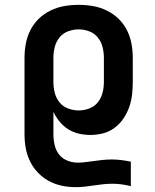

<svg xmlns="http://www.w3.org/2000/svg" viewBox="-20 -548 640 791"><path d="M291 223Q262 223 234 217Q206 211 181 197.5Q156 184 136 163Q116 142 103.5 116Q91 90 86 62Q81 34 81 5V-310Q81 -340 86.5 -369Q92 -398 105.5 -424.5Q119 -451 140.5 -471.5Q162 -492 189 -505Q216 -518 245 -523Q274 -528 304 -528Q334 -528 363 -523Q392 -518 419 -505Q446 -492 467.5 -471.5Q489 -451 502.5 -424.5Q516 -398 521.5 -369Q527 -340 527 -310V-210Q527 -184 524 -157.5Q521 -131 512 -106Q503 -81 488 -59Q473 -37 451.5 -21Q430 -5 404 1.5Q378 8 352 8Q328 8 304.5 2.5Q281 -3 261 -15.5Q241 -28 225.5 -47Q210 -66 200 -87V5Q200 27 205 49Q210 71 223 88Q236 105 257 113.5Q278 122 300 122Q314 122 327 120.5Q340 119 354 117H355Q376 114 397.5 111.5Q419 109 441 109Q460 109 480 111.5Q500 114 519 118V219Q500 214 481 211.5Q462 209 443 209Q424 209 405 211Q386 213 367 216Q348 219 329 221Q310 223 291 223ZM304 -93Q326 -93 347.5 -101Q369 -109 383 -126.5Q397 -144 402.5 -166Q408 -188 408 -210V-310Q408 -332 402.5 -354Q397 -376 383 -393.5Q369 -411 347.5 -419Q326 -427 304 -427Q282 -427 260.5 -419Q239 -411 225 -393.5Q211 -376 205.5 -354Q200 -332 200 -310V-210Q200 -188 205.5 -166Q211 -144 225 -126.5Q239 -109 260.5 -101Q282 -93 304 -93Z"/></svg>

Font: R Plex Mono
Style: Bold
Weight: 700
Monospace: yes
Designer: Belleve Invis
Foundry: Belleve Invis
Version: Version 31.8.0